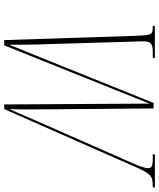

<svg xmlns="http://www.w3.org/2000/svg" viewBox="58 -812 754 910"><g transform="rotate(90 435.0 -357.0)"><path d="M150 -615Q149 -657 146 -675.5Q143 -694 135.5 -699Q128 -704 113 -704H101L104 -714H256L253 -704H223Q196 -704 186 -694.5Q176 -685 176 -662Q176 -654 176 -644Q176 -634 177 -616L189 -214Q191 -170 191.5 -116Q192 -62 192 -24Q207 -60 225 -105.5Q243 -151 265 -204L468 -708H494L498 -216Q498 -172 498.5 -120Q499 -68 497 -24Q512 -60 532.5 -105.5Q553 -151 575 -203L755 -612Q777 -662 777 -682Q777 -696 766.5 -700Q756 -704 736 -704H710L713 -714H870L867 -704H860Q841 -704 828 -700.5Q815 -697 802.5 -681Q790 -665 773 -626L497 0H475L471 -688L195 0H170Z"/></g></svg>

Font: Noto Serif Display ExtraCondensed Thin
Style: Italic
Weight: 100
Width: 2
Italic angle: -12°
Designer: Monotype Design Team
Foundry: Monotype Imaging Inc.
Version: Version 2.009